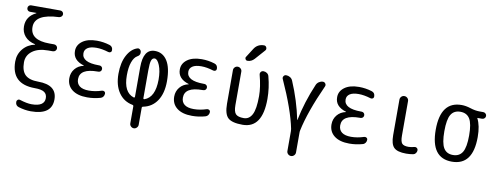

<svg xmlns="http://www.w3.org/2000/svg" viewBox="-75 -1166 4650 1803"><g transform="rotate(10 2250.0 -265.0)"><path d="M269.5 9.8Q44.9 9.8 44.9 -205.1Q44.9 -274.4 87.9 -326.2Q130.9 -377.9 200.2 -392.6Q201.2 -392.6 201.2 -393.6Q201.2 -395.5 200.2 -396.5Q136.7 -410.2 102.5 -449.7Q68.4 -489.3 68.4 -544.9Q68.4 -639.6 160.2 -684.6Q162.1 -684.6 162.1 -686.5Q162.1 -687.5 161.1 -688.5H100.6Q87.9 -688.5 79.1 -697.3Q70.3 -706.1 70.3 -719.2Q70.3 -732.4 79.1 -741.2Q87.9 -750 100.6 -750H378.9Q391.6 -750 400.9 -741.2Q410.2 -732.4 410.2 -719.2Q410.2 -706.1 400.9 -697.3Q391.6 -688.5 378.9 -686.5Q147.5 -677.7 148.4 -551.8Q148.4 -426.8 332 -426.8H376Q389.6 -426.8 399.9 -417.5Q410.2 -408.2 410.2 -394Q410.2 -379.9 399.9 -370.1Q389.6 -360.4 376 -360.4H332Q236.3 -360.4 181.6 -319.3Q127 -278.3 127 -211.9Q127 -129.9 166 -92.8Q205.1 -55.7 290 -55.7Q469.7 -55.7 469.7 83Q469.7 230.5 269.5 230.5Q213.9 230.5 152.3 211.9Q120.1 202.1 120.1 166Q120.1 154.3 129.9 146.5Q139.6 138.7 152.3 142.6Q220.7 164.1 264.6 164.1Q387.7 164.1 387.7 85Q387.7 46.9 360.4 28.3Q333 9.8 269.5 9.8Z M685.5 -276.4Q686.5 -276.4 686.5 -278.3Q686.5 -279.3 685.5 -279.3Q579.1 -311.5 580.1 -400.4Q580.1 -457 629.9 -493.7Q679.7 -530.3 767.6 -530.3Q829.1 -530.3 889.6 -511.7Q921.9 -502 921.9 -465.8Q921.9 -453.1 912.1 -446.8Q902.3 -440.4 889.6 -444.3Q826.2 -463.9 775.4 -463.9Q718.8 -463.9 690.4 -444.8Q662.1 -425.8 662.1 -392.6Q662.1 -305.7 824.2 -305.7H830.1Q842.8 -305.7 851.6 -297.4Q860.4 -289.1 860.4 -275.9Q860.4 -262.7 851.6 -254.4Q842.8 -246.1 830.1 -246.1H824.2Q654.3 -246.1 654.3 -144.5Q654.3 -101.6 684.1 -78.6Q713.9 -55.7 772.5 -55.7Q832 -55.7 894.5 -76.2Q906.2 -80.1 917 -73.7Q927.7 -67.4 927.7 -53.7Q927.7 -38.1 918.5 -24.9Q909.2 -11.7 893.6 -7.8Q832 9.8 767.6 9.8Q674.8 9.8 623.5 -30.3Q572.3 -70.3 572.3 -139.6Q572.3 -190.4 603 -228Q633.8 -265.6 685.5 -276.4Z M1290 -339.8V-74.2Q1290 -69.3 1293.5 -67.4Q1296.9 -65.4 1300.8 -66.4Q1399.4 -100.6 1400.4 -269.5Q1400.4 -352.5 1378.4 -406.2Q1356.4 -460 1330.1 -460Q1308.6 -460 1299.3 -434.6Q1290 -409.2 1290 -339.8ZM1199.2 4.9Q1114.3 -11.7 1066.9 -81.5Q1019.5 -151.4 1019.5 -259.8Q1019.5 -366.2 1057.1 -436.5Q1094.7 -506.8 1154.3 -525.4Q1168 -529.3 1179.2 -519Q1190.4 -508.8 1190.4 -494.1V-486.3Q1190.4 -464.8 1163.1 -450.2Q1134.8 -433.6 1117.2 -384.8Q1099.6 -335.9 1099.6 -259.8Q1099.6 -96.7 1199.2 -65.4Q1203.1 -64.5 1206.5 -66.9Q1210 -69.3 1210 -74.2V-355.5Q1210 -530.3 1320.3 -530.3Q1395.5 -530.3 1438 -464.4Q1480.5 -398.4 1480.5 -269.5Q1480.5 -154.3 1433.1 -83Q1385.7 -11.7 1300.8 4.9Q1290 6.8 1290 17.6V179.7Q1290 195.3 1277.8 207.5Q1265.6 219.7 1250 219.7Q1234.4 219.7 1222.2 208Q1210 196.3 1210 179.7V17.6Q1210 6.8 1199.2 4.9Z M1685.5 -276.4Q1686.5 -276.4 1686.5 -278.3Q1686.5 -279.3 1685.5 -279.3Q1579.1 -311.5 1580.1 -400.4Q1580.1 -457 1629.9 -493.7Q1679.7 -530.3 1767.6 -530.3Q1829.1 -530.3 1889.6 -511.7Q1921.9 -502 1921.9 -465.8Q1921.9 -453.1 1912.1 -446.8Q1902.3 -440.4 1889.6 -444.3Q1826.2 -463.9 1775.4 -463.9Q1718.8 -463.9 1690.4 -444.8Q1662.1 -425.8 1662.1 -392.6Q1662.1 -305.7 1824.2 -305.7H1830.1Q1842.8 -305.7 1851.6 -297.4Q1860.4 -289.1 1860.4 -275.9Q1860.4 -262.7 1851.6 -254.4Q1842.8 -246.1 1830.1 -246.1H1824.2Q1654.3 -246.1 1654.3 -144.5Q1654.3 -101.6 1684.1 -78.6Q1713.9 -55.7 1772.5 -55.7Q1832 -55.7 1894.5 -76.2Q1906.2 -80.1 1917 -73.7Q1927.7 -67.4 1927.7 -53.7Q1927.7 -38.1 1918.5 -24.9Q1909.2 -11.7 1893.6 -7.8Q1832 9.8 1767.6 9.8Q1674.8 9.8 1623.5 -30.3Q1572.3 -70.3 1572.3 -139.6Q1572.3 -190.4 1603 -228Q1633.8 -265.6 1685.5 -276.4Z M2250 9.8Q2148.4 9.8 2110.4 -25.9Q2072.3 -61.5 2072.3 -160.2V-480.5Q2072.3 -496.1 2084 -507.8Q2095.7 -519.5 2111.8 -519.5Q2127.9 -519.5 2140.1 -507.8Q2152.3 -496.1 2152.3 -480.5V-160.2Q2152.3 -98.6 2173.3 -76.2Q2194.3 -53.7 2250 -53.7Q2301.8 -53.7 2329.1 -106Q2356.4 -158.2 2356.4 -282.2Q2356.4 -370.1 2327.1 -480.5Q2323.2 -495.1 2332 -507.3Q2340.8 -519.5 2357.4 -519.5Q2376 -519.5 2391.1 -508.8Q2406.2 -498 2410.2 -480.5Q2438.5 -375 2438.5 -269.5Q2438.5 9.8 2250 9.8ZM2226.6 -710Q2258.8 -759.8 2320.3 -759.8Q2336.9 -759.8 2343.8 -743.7Q2350.6 -727.5 2339.8 -714.8L2255.9 -620.1Q2228.5 -589.8 2190.4 -589.8Q2177.7 -589.8 2171.4 -602.1Q2165 -614.3 2171.9 -624Z M2706.1 -31.2Q2670.9 -208 2547.9 -478.5Q2541 -492.2 2549.3 -505.9Q2557.6 -519.5 2574.2 -519.5Q2593.8 -519.5 2611.3 -508.8Q2628.9 -498 2636.7 -478.5Q2711.9 -301.8 2748 -124Q2748 -123 2749 -123Q2750 -123 2750 -124Q2785.2 -299.8 2861.3 -477.5Q2869.1 -496.1 2886.7 -507.8Q2904.3 -519.5 2923.8 -519.5Q2939.5 -519.5 2948.2 -506.3Q2957 -493.2 2950.2 -478.5Q2830.1 -213.9 2792 -31.2Q2790 -24.4 2790 -8.8V178.7Q2790 195.3 2777.8 207.5Q2765.6 219.7 2749 219.7Q2732.4 219.7 2720.2 208Q2708 196.3 2708 178.7V-8.8Q2708 -17.6 2706.1 -31.2Z M3185.5 -276.4Q3186.5 -276.4 3186.5 -278.3Q3186.5 -279.3 3185.5 -279.3Q3079.1 -311.5 3080.1 -400.4Q3080.1 -457 3129.9 -493.7Q3179.7 -530.3 3267.6 -530.3Q3329.1 -530.3 3389.6 -511.7Q3421.9 -502 3421.9 -465.8Q3421.9 -453.1 3412.1 -446.8Q3402.3 -440.4 3389.6 -444.3Q3326.2 -463.9 3275.4 -463.9Q3218.8 -463.9 3190.4 -444.8Q3162.1 -425.8 3162.1 -392.6Q3162.1 -305.7 3324.2 -305.7H3330.1Q3342.8 -305.7 3351.6 -297.4Q3360.4 -289.1 3360.4 -275.9Q3360.4 -262.7 3351.6 -254.4Q3342.8 -246.1 3330.1 -246.1H3324.2Q3154.3 -246.1 3154.3 -144.5Q3154.3 -101.6 3184.1 -78.6Q3213.9 -55.7 3272.5 -55.7Q3332 -55.7 3394.5 -76.2Q3406.2 -80.1 3417 -73.7Q3427.7 -67.4 3427.7 -53.7Q3427.7 -38.1 3418.5 -24.9Q3409.2 -11.7 3393.6 -7.8Q3332 9.8 3267.6 9.8Q3174.8 9.8 3123.5 -30.3Q3072.3 -70.3 3072.3 -139.6Q3072.3 -190.4 3103 -228Q3133.8 -265.6 3185.5 -276.4Z M3809.6 9.8Q3725.6 9.8 3692.9 -22.5Q3660.2 -54.7 3660.2 -139.6V-478.5Q3660.2 -495.1 3671.9 -507.3Q3683.6 -519.5 3700.7 -519.5Q3717.8 -519.5 3730 -507.8Q3742.2 -496.1 3742.2 -478.5V-150.4Q3742.2 -94.7 3758.3 -75.7Q3774.4 -56.6 3820.3 -56.6Q3845.7 -56.6 3877 -65.4Q3889.6 -68.4 3899.9 -60.5Q3910.2 -52.7 3910.2 -40Q3910.2 -24.4 3900.9 -11.7Q3891.6 1 3877 3.9Q3843.8 9.8 3809.6 9.8Z M4334.5 -419.4Q4305.7 -465.8 4244.6 -465.8Q4183.6 -465.8 4155.3 -419.4Q4127 -373 4127 -260.3Q4127 -147.5 4155.3 -100.6Q4183.6 -53.7 4244.6 -53.7Q4305.7 -53.7 4334.5 -100.6Q4363.3 -147.5 4363.3 -260.3Q4363.3 -373 4334.5 -419.4ZM4245.1 -530.3Q4285.2 -530.3 4332 -515.1Q4378.9 -500 4418 -500H4456.1Q4468.8 -500 4478.5 -490.7Q4488.3 -481.4 4488.3 -468.3Q4488.3 -455.1 4478.5 -445.8Q4468.8 -436.5 4456.1 -436.5H4412.1Q4411.1 -436.5 4411.1 -435.5V-433.6Q4445.3 -368.2 4445.3 -259.8Q4445.3 9.8 4245.1 9.8Q4044.9 9.8 4044.9 -260.3Q4044.9 -530.3 4245.1 -530.3Z"/></g></svg>

Font: Rounded-X Mgen+ 1mn regular
Style: Regular
Weight: 400
Designer: [Source Han Sans]
Ryoko NISHIZUKA  (kana & ideographs); Paul D. Hunt (Latin, Greek & Cyrillic); Wenlong ZHANG  (bopomofo
Version: Version 1.059.20150602